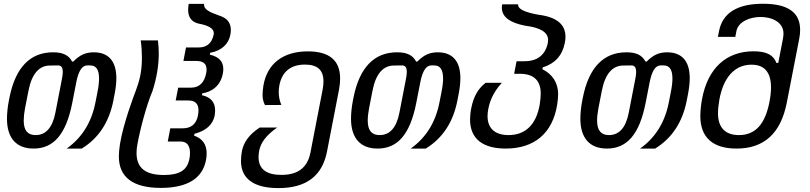

<svg xmlns="http://www.w3.org/2000/svg" viewBox="-20 -780 4254 1008"><path d="M156.2 0C261.7 0 327.1 -75.2 359.4 -240.2L380.4 -347.7C392.1 -407.7 411.1 -436.5 438 -436.5H454.1C484.9 -436.5 500 -414.1 500 -367.7C500 -349.1 497.6 -326.2 492.2 -299.3L481 -242.2C460 -135.3 409.2 -56.2 330.1 0H409.2C497.6 -54.2 553.2 -138.7 575.2 -252.4L581.5 -285.2C587.9 -316.9 590.8 -345.7 590.8 -369.6C590.8 -460.4 548.3 -505.4 472.2 -505.4C430.2 -505.4 398.9 -491.7 365.2 -457H358.4C340.3 -491.2 309.1 -505.4 258.3 -505.4C137.7 -505.4 61 -424.8 29.8 -268.1L26.9 -253.4C20 -219.2 16.6 -183.6 16.6 -156.7C16.6 -52.7 67.9 0 156.2 0ZM167 -70.8C124.5 -70.8 104.5 -95.7 104.5 -147.5C104.5 -165.5 106.9 -188 111.3 -210.9L129.4 -303.2C146.5 -391.6 184.6 -436 242.7 -436H243.2L285.6 -436.5C301.8 -436.5 309.6 -424.8 309.6 -401.9C309.6 -392.1 308.1 -379.9 305.2 -365.7L271 -189.5C255.4 -107.9 219.2 -70.8 167 -70.8Z M824.7 206.5C964.4 206.5 1043.5 155.8 1061.5 60.5C1064 47.9 1064.9 35.6 1064.9 25.4C1064.9 -21 1043.9 -52.2 999 -67.9L1001 -77.6C1061.5 -93.3 1096.7 -125 1106.9 -172.4C1108.4 -182.6 1109.4 -191.9 1109.4 -200.7C1109.4 -243.2 1086.4 -270 1040 -280.3L1042 -290C1098.1 -298.3 1139.6 -335 1150.4 -396C1151.9 -403.8 1152.3 -411.6 1152.3 -417.5C1152.3 -455.1 1132.3 -481 1081.5 -493.2L1083.5 -502.9C1144 -513.7 1181.2 -549.8 1189.9 -600.1C1191.4 -608.4 1191.9 -616.2 1191.9 -622.1C1191.9 -675.3 1154.3 -689.9 1132.3 -697.8C1090.8 -712.4 1051.3 -727.1 1051.3 -754.9C1051.3 -756.3 1051.3 -758.3 1051.8 -759.8H970.7C968.8 -748.5 967.8 -737.8 967.8 -728.5C967.8 -689 985.8 -665 1022 -656.2C1075.7 -646.5 1102.5 -629.9 1102.5 -606C1102.5 -604 1102.5 -602.1 1102.1 -600.1C1092.8 -553.7 1066.4 -530.8 1022.9 -530.8H956.5L942.9 -460H1010.3C1047.4 -460 1064.5 -444.8 1064.5 -415C1064.5 -410.2 1064 -402.8 1062.5 -396C1053.2 -347.7 1027.3 -319.8 982.9 -319.8H915.5L902.3 -252.4H969.7C1004.4 -252.4 1022 -235.4 1022 -200.7C1022 -192.4 1021 -182.6 1019 -172.4C1010.3 -128.4 982.4 -106.4 940.4 -106.4H874L860.8 -37.1H927.2C960 -37.1 977.5 -17.6 977.5 23.9C977.5 36.1 976.1 47.9 973.1 60.5C960.4 112.8 923.3 138.7 840.8 138.7C743.7 138.7 696.8 102.5 696.8 22C696.8 5.9 698.7 -7.8 701.7 -23.9C715.8 -102.5 749.5 -229.5 780.3 -301.3C802.2 -369.1 813.5 -435.1 813.5 -499.5C813.5 -522.5 812 -545.4 809.1 -567.9H718.8C723.1 -536.6 725.1 -507.3 725.1 -478C725.1 -399.4 710.9 -351.6 691.9 -301.3C683.6 -279.8 627 -130.9 609.9 -23.9C606 1 604 22.9 604 41C604 148.9 675.8 206.5 824.7 206.5Z M1441.4 207.5C1585.9 207.5 1671.4 145.5 1696.8 15.6L1759.8 -309.1C1763.2 -327.1 1765.6 -349.1 1765.6 -368.7C1765.6 -462.4 1709.5 -510.3 1596.7 -510.3H1595.7C1467.8 -510.3 1382.3 -447.3 1362.8 -330.1C1359.9 -312.5 1358.4 -293.5 1358.4 -282.2C1358.4 -262.7 1362.8 -243.7 1371.1 -228.5L1457 -229C1447.8 -251 1443.4 -272.9 1443.4 -296.9C1443.4 -308.1 1444.3 -320.3 1446.8 -332.5C1460.9 -404.8 1507.3 -440.9 1581.1 -440.9C1646.5 -440.9 1678.2 -412.6 1678.2 -352.5C1678.2 -339.4 1676.8 -325.7 1673.8 -309.6L1609.9 20.5C1594.7 99.1 1545.4 138.2 1457 138.2C1378.4 138.2 1337.4 107.4 1337.4 44.9C1337.4 35.2 1338.4 23.4 1340.8 10.7C1349.1 -30.8 1377 -69.8 1435.1 -110.4H1343.3C1287.1 -73.2 1259.8 -33.2 1250.5 11.2C1247.1 27.8 1245.1 48.8 1245.1 64.9C1245.1 159.2 1314 207.5 1441.4 207.5Z M1962.4 0C2067.9 0 2133.3 -75.2 2165.5 -240.2L2186.5 -347.7C2198.2 -407.7 2217.3 -436.5 2244.1 -436.5H2260.3C2291 -436.5 2306.2 -414.1 2306.2 -367.7C2306.2 -349.1 2303.7 -326.2 2298.3 -299.3L2287.1 -242.2C2266.1 -135.3 2215.3 -56.2 2136.2 0H2215.3C2303.7 -54.2 2359.4 -138.7 2381.3 -252.4L2387.7 -285.2C2394 -316.9 2397 -345.7 2397 -369.6C2397 -460.4 2354.5 -505.4 2278.3 -505.4C2236.3 -505.4 2205.1 -491.7 2171.4 -457H2164.6C2146.5 -491.2 2115.2 -505.4 2064.5 -505.4C1943.8 -505.4 1867.2 -424.8 1835.9 -268.1L1833 -253.4C1826.2 -219.2 1822.8 -183.6 1822.8 -156.7C1822.8 -52.7 1874 0 1962.4 0ZM1973.1 -70.8C1930.7 -70.8 1910.6 -95.7 1910.6 -147.5C1910.6 -165.5 1913.1 -188 1917.5 -210.9L1935.5 -303.2C1952.6 -391.6 1990.7 -436 2048.8 -436H2049.3L2091.8 -436.5C2107.9 -436.5 2115.7 -424.8 2115.7 -401.9C2115.7 -392.1 2114.3 -379.9 2111.3 -365.7L2077.1 -189.5C2061.5 -107.9 2025.4 -70.8 1973.1 -70.8Z M2634.8 0C2786.6 0 2881.8 -82 2905.3 -231.4C2908.2 -249.5 2910.2 -271 2910.2 -286.1C2910.2 -346.2 2878.9 -391.6 2827.6 -416.5L2829.6 -426.3C2892.6 -445.8 2932.1 -487.8 2945.3 -554.7C2947.8 -566.4 2948.7 -578.1 2948.7 -587.4C2948.7 -652.8 2901.4 -690.9 2806.6 -702.6C2735.8 -715.3 2700.2 -732.4 2700.2 -753.4C2700.2 -754.9 2700.2 -755.9 2700.7 -757.3H2616.7C2615.2 -751 2614.7 -745.1 2614.7 -739.7C2614.7 -691.9 2655.8 -660.6 2737.3 -645C2817.4 -635.3 2857.4 -610.4 2857.4 -569.8C2857.4 -565.4 2856.9 -560.5 2856.4 -556.2C2843.3 -491.2 2801.8 -458.5 2731.9 -458.5H2691.9L2679.2 -392.6H2710C2782.7 -392.6 2818.8 -356 2818.8 -290C2818.8 -274.9 2816.9 -251.5 2813.5 -231.4C2795.4 -124 2736.8 -70.8 2649.9 -70.8C2581.5 -70.8 2539.6 -103.5 2539.6 -170.4C2539.6 -183.1 2541 -195.8 2544.4 -212.4C2554.7 -260.7 2575.7 -302.2 2614.7 -345.2H2529.3C2488.3 -313.5 2465.8 -271 2454.1 -211.9C2449.7 -190.4 2447.8 -169.4 2447.8 -152.3C2447.8 -50.8 2515.6 0 2634.8 0Z M3166.5 0C3272 0 3337.4 -75.2 3369.6 -240.2L3390.6 -347.7C3402.3 -407.7 3421.4 -436.5 3448.2 -436.5H3464.4C3495.1 -436.5 3510.3 -414.1 3510.3 -367.7C3510.3 -349.1 3507.8 -326.2 3502.4 -299.3L3491.2 -242.2C3470.2 -135.3 3419.4 -56.2 3340.3 0H3419.4C3507.8 -54.2 3563.5 -138.7 3585.4 -252.4L3591.8 -285.2C3598.1 -316.9 3601.1 -345.7 3601.1 -369.6C3601.1 -460.4 3558.6 -505.4 3482.4 -505.4C3440.4 -505.4 3409.2 -491.7 3375.5 -457H3368.7C3350.6 -491.2 3319.3 -505.4 3268.6 -505.4C3147.9 -505.4 3071.3 -424.8 3040 -268.1L3037.1 -253.4C3030.3 -219.2 3026.9 -183.6 3026.9 -156.7C3026.9 -52.7 3078.1 0 3166.5 0ZM3177.2 -70.8C3134.8 -70.8 3114.7 -95.7 3114.7 -147.5C3114.7 -165.5 3117.2 -188 3121.6 -210.9L3139.6 -303.2C3156.7 -391.6 3194.8 -436 3252.9 -436H3253.4L3295.9 -436.5C3312 -436.5 3319.8 -424.8 3319.8 -401.9C3319.8 -392.1 3318.4 -379.9 3315.4 -365.7L3281.2 -189.5C3265.6 -107.9 3229.5 -70.8 3177.2 -70.8Z M3846.7 0C3992.2 0 4079.6 -80.6 4110.8 -241.7L4175.8 -575.7C4179.2 -592.8 4180.7 -608.9 4180.7 -623C4180.7 -715.3 4116.2 -760.3 3985.8 -760.3C3851.6 -760.3 3773.4 -712.4 3754.9 -616.7L3749 -586.4H3840.3L3846.2 -616.7C3855.5 -665 3915 -690.9 3973.1 -690.9C4033.7 -690.9 4093.3 -663.1 4093.3 -604C4093.3 -596.7 4092.3 -586.4 4090.3 -575.7L4065.9 -449.7H4056.2C4041 -490.7 4004.9 -510.7 3936.5 -510.7C3796.4 -510.7 3695.3 -425.8 3665 -256.3C3659.7 -226.1 3656.7 -194.3 3656.7 -170.4C3656.7 -59.6 3721.2 0 3846.7 0ZM3859.4 -70.8C3787.1 -70.8 3749.5 -110.8 3749.5 -185.1C3749.5 -204.1 3752 -230.5 3756.8 -257.3C3777.3 -370.1 3834.5 -440.4 3925.3 -440.4C3992.7 -440.4 4027.8 -401.4 4027.8 -320.8C4027.8 -297.9 4024.9 -271.5 4019 -241.7C3996.1 -127 3944.8 -70.8 3859.4 -70.8Z"/></svg>

Font: Hack
Style: Oblique
Weight: 400
Italic angle: -12°
Monospace: yes
Designer: Christopher Simpkins
Foundry: Christopher Simpkins
Version: Version 2.010